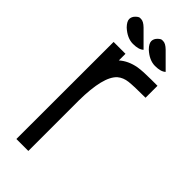

<svg xmlns="http://www.w3.org/2000/svg" viewBox="-237 -767 810 810"><g transform="rotate(45 167.5 -362.0)"><path d="M129.9 3.4H58.6L59.1 -576.2H129.9V-536.6Q160.2 -563.5 206.5 -571.8Q233.9 -576.2 285.6 -576.2H320.8V-504.9Q251.5 -504.9 223.1 -501.7Q194.8 -498.5 175.8 -482.4Q131.3 -442.4 129.9 -297.4ZM122.6 -627.9Q88.4 -627.9 55.2 -658.2Q37.1 -676.8 37.1 -691.4Q37.6 -705.1 48.1 -715.6Q58.6 -726.1 65.4 -726.6H72.8Q86.9 -726.6 105.5 -708.5L171.9 -642.1Q157.2 -627.9 122.6 -627.9ZM254.4 -627.9Q220.2 -627.9 187 -658.2Q168.9 -676.8 168.9 -691.4Q169.4 -705.1 179.9 -715.6Q190.4 -726.1 197.3 -726.6H204.6Q218.8 -726.6 237.3 -708.5L303.7 -642.1Q289.1 -627.9 254.4 -627.9Z"/></g></svg>

Font: Greenwashing Machine
Style: Regular
Weight: 400
Designer: Tup Wanders
Foundry: Free font, DO NOT SELL
Version: Version 1.00;August 10, 2023;FontCreator 11.5.0.2430 64-bit